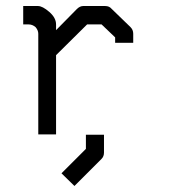

<svg xmlns="http://www.w3.org/2000/svg" viewBox="-20 -496 580 637"><path d="M166 -313V-50H107V-384Q107 -395.5 98 -406Q87.5 -415 75 -415H57V-476H106Q121 -476 143.5 -456.5Q166 -437 166 -415V-396L235 -466Q245 -476 256 -476H329Q342.5 -476 350 -467L413 -406Q422 -397 422 -384V-354H362V-372L317 -415H269ZM265 -49H325V10Q325 23 317 31L227 121L184 79L265 -2Z"/></svg>

Font: 3270 Nerd Font Mono
Style: Regular
Weight: 400
Monospace: yes
Version: Version 3.0.1;Nerd Fonts 3.0.0